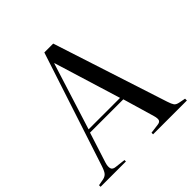

<svg xmlns="http://www.w3.org/2000/svg" viewBox="-190 -885 1040 1040"><g transform="rotate(-45 330.5 -365.0)"><path d="M0 0V-12L38 -19Q55 -23 64.5 -33.5Q74 -44 84 -74L299 -730H367L581 -71Q589 -46 596.5 -35.5Q604 -25 625 -21L661 -14V0H402V-12L456 -19Q474 -21 478 -32Q482 -43 475 -67L422 -248H167L111 -73Q104 -50 108 -35Q112 -20 134 -18L194 -11V0ZM174 -266H415L297 -650H295Z"/></g></svg>

Font: Display Regular
Style: Regular
Weight: 400
Designer: Latin by Veronika Burian and Jose Scaglione. Greek by Irene Vlachou. Cyrillic by Vera Evstafieva.
Foundry: TypeTogether
Version: Version 3.002